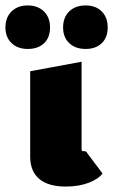

<svg xmlns="http://www.w3.org/2000/svg" viewBox="-50 -676 416 706"><path d="M61 -97V-414L250 -449V-128Q250 -123 251.5 -121.5Q253 -120 258 -120H260Q268 -120 270 -114L327 -38Q311 -17 275 -3.5Q239 10 192 10Q128 10 95 -17.5Q62 -45 61 -97ZM-30 -575Q-30 -612 -7.5 -634Q15 -656 52 -656Q89 -656 111.5 -634Q134 -612 134 -575Q134 -538 112 -517Q90 -496 52 -496Q15 -496 -7.5 -517.5Q-30 -539 -30 -575ZM182 -575Q182 -612 204.5 -634Q227 -656 265 -656Q302 -656 324 -634Q346 -612 346 -575Q346 -538 324 -517Q302 -496 265 -496Q227 -496 204.5 -517.5Q182 -539 182 -575Z"/></svg>

Font: Ysabeau Heavy
Style: Regular
Weight: 800
Designer: Christian Thalmann (Catharsis Fonts)
Version: Version 0.003